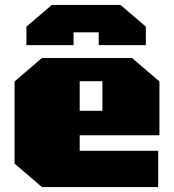

<svg xmlns="http://www.w3.org/2000/svg" viewBox="-20 -758 705 778"><path d="M87 -575V-650L190 -738H468L571 -650V-575H380V-627H278V-575ZM150 0 39 -95V-428L150 -523H515L626 -428V-210H303V-147H621V0ZM303 -309H395V-429H303Z"/></svg>

Font: Tomorrow ExtraBold
Style: Regular
Weight: 800
Designer: Tony de Marco, Monica Rizzolli
Foundry: Just in Type
Version: Version 2.002